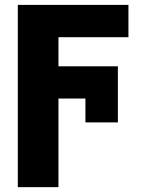

<svg xmlns="http://www.w3.org/2000/svg" viewBox="-20 -566 601 789"><path d="M464.4 -63H331.1V-161.1H220.2V203.1H53.2V-545.9H507.8V-413.1H220.2V-293.5H464.4Z"/></svg>

Font: Inter Tight ExtraBold
Style: Regular
Weight: 800
Designer: Rasmus Andersson
Foundry: rsms
Version: Version 3.004; ttfautohint (v1.8.4.7-5d5b)